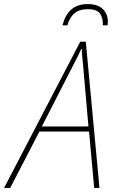

<svg xmlns="http://www.w3.org/2000/svg" viewBox="-77 -920 563 940"><path d="M-57 0 316 -716H343L410 0H384L359 -276H116L-27 0ZM128 -301H356L330 -598Q328 -618 326 -639.5Q324 -661 323 -681H321Q312 -661 302 -640.5Q292 -620 280 -598ZM229 -796Q241 -845 271 -872.5Q301 -900 353 -900Q401 -900 426 -876Q451 -852 451 -814Q451 -803 450 -796H426Q429 -826 414.5 -850.5Q400 -875 353 -875Q310 -875 286.5 -854Q263 -833 253 -796Z"/></svg>

Font: Noto Sans SemiCondensed Thin
Style: Italic
Weight: 100
Width: 4
Italic angle: -12°
Designer: Monotype Design Team
Foundry: Monotype Imaging Inc.
Version: Version 2.013; ttfautohint (v1.8.4.7-5d5b)